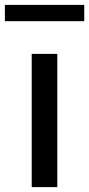

<svg xmlns="http://www.w3.org/2000/svg" viewBox="-59 -764 364 784"><path d="M70.5 0V-544H175V0ZM-39 -677.5V-744H285V-677.5Z"/></svg>

Font: Encode Sans Md
Style: Regular
Weight: 500
Designer: Multiple Designers
Foundry: Impallari Type
Version: Version 3.002; ttfautohint (v1.8.3) -l 8 -r 50 -G 200 -x 14 